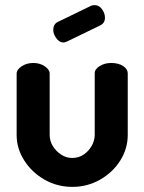

<svg xmlns="http://www.w3.org/2000/svg" viewBox="-20 -721 564 750"><path d="M263 9Q203 9 153.5 -19.5Q104 -48 74.5 -94.5Q45 -141 45 -194V-434Q45 -449 64.5 -462Q84 -475 110 -475Q136 -475 155 -462Q174 -449 174 -434V-194Q174 -171 186 -151Q198 -131 218 -117.5Q238 -104 262 -104Q287 -104 306.5 -117Q326 -130 338 -151Q350 -172 350 -194V-435Q350 -451 369.5 -463Q389 -475 414 -475Q443 -475 461 -463Q479 -451 479 -435V-194Q479 -140 449.5 -93.5Q420 -47 370.5 -19Q321 9 263 9ZM228 -555Q212 -555 200 -571.5Q188 -588 188 -604Q188 -626 205 -635L337 -699Q344 -701 350 -701Q367 -701 378.5 -685Q390 -669 390 -652Q390 -631 372 -622L242 -559Q238 -558 235 -556.5Q232 -555 228 -555Z"/></svg>

Font: Dosis ExtraLight
Style: Bold
Weight: 700
Version: Version 3.001; ttfautohint (v1.8.2)